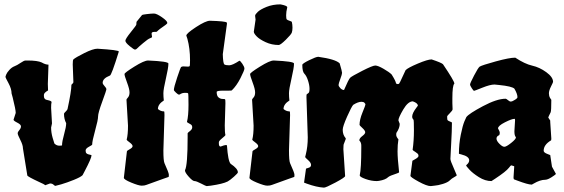

<svg xmlns="http://www.w3.org/2000/svg" viewBox="-20 -812 2580 879"><path d="M316 -436 313 -517Q313 -537 316 -540Q326 -549 366 -569Q406 -589 426 -589Q524 -583 524 -576Q490 -466 483 -466Q450 -453 450 -433Q450 -427 458.5 -418Q467 -409 467 -403.5Q467 -398 448 -346.5Q429 -295 429 -279Q429 -263 415.5 -214.5Q402 -166 402 -150Q402 -148 387 -140Q372 -132 372 -123Q372 -114 375.5 -110.5Q379 -107 384.5 -105.5Q390 -104 394.5 -103Q399 -102 399 -101Q399 -88 368 -29L358 -10Q349 -1 318 11.5Q287 24 260 32L233 39Q231 39 225 33.5Q219 28 209 28L187 36Q182 31 161 22Q105 -4 105 -9L85 -133Q85 -148 73 -171.5Q61 -195 61 -201.5Q61 -208 68.5 -216.5Q76 -225 76 -233.5Q76 -242 59 -250.5Q42 -259 42 -264L52 -295Q52 -310 38 -366L33 -384Q33 -405 19 -431Q5 -457 5 -459.5Q5 -462 8.5 -471Q12 -480 23 -492Q34 -504 46 -508.5Q58 -513 74 -524Q90 -535 97 -535H106Q152 -535 171 -526Q188 -516 202 -516Q199 -447 199 -428Q199 -409 200 -398Q181 -387 181 -378V-372Q181 -356 197 -354Q216 -350 216 -345V-344Q214 -337 214 -318L218 -247L214 -228Q214 -205 221 -181Q228 -157 229 -155Q239 -145 251.5 -145Q264 -145 264 -147Q264 -164 273.5 -197.5Q283 -231 283 -248Q273 -267 273 -291Q273 -294 279.5 -300Q286 -306 289 -312Q307 -395 307 -424Q316 -432 316 -436Z M674 -658 676 -643Q676 -640 667 -637Q658 -634 635 -614.5Q612 -595 607.5 -590Q603 -585 598 -585Q593 -585 573.5 -601Q554 -617 554 -625.5Q554 -634 579 -665Q604 -696 604 -699Q605 -711 605 -712Q629 -742 630.5 -743.5Q632 -745 652.5 -747.5Q673 -750 685 -750Q697 -750 721.5 -733Q746 -716 746 -707Q746 -704 738 -698Q707 -677 698 -667Q698 -666 686 -666Q674 -666 674 -658ZM733 -285 728 -123Q728 -76 733 -65Q753 -21 753 -12Q753 -3 752 -2Q751 -1 729 6Q658 31 650 34.5Q642 38 628.5 38Q615 38 581 24Q547 10 547 2L561 -119Q561 -122 574 -129Q587 -136 587 -143Q587 -150 573.5 -160Q560 -170 560 -172V-173Q566 -196 566 -237L559 -356Q559 -358 566 -366Q573 -374 573 -389Q573 -404 561.5 -434.5Q550 -465 550 -473Q550 -479 595 -507Q640 -535 658 -535Q751 -531 751 -521Q751 -502 739.5 -452.5Q728 -403 728 -385.5Q728 -368 730 -352Q703 -335 703 -313Q715 -302 731 -302Q733 -302 733 -285Z M1012 -339 1009 -238Q1009 -205 1012 -194Q1012 -191 997 -179Q982 -167 982 -161V-155Q982 -141 990 -141Q1008 -148 1013.5 -148Q1019 -148 1019 -146Q1024 -74 1036 -62Q1069 -40 1069 -23Q1069 -19 1051 -3Q1033 13 1022 19Q1000 30 945 38L926 40Q923 40 901 28.5Q879 17 870.5 17Q862 17 844.5 -2.5Q827 -22 827 -31V-33Q839 -55 839 -186V-202Q839 -204 849.5 -212Q860 -220 860 -229Q860 -238 854 -242Q848 -246 842 -249Q836 -252 836 -254Q843 -282 843 -332.5Q843 -383 841 -385Q839 -387 829.5 -387Q820 -387 815 -385.5Q810 -384 807.5 -382.5Q805 -381 804 -380Q803 -379 799 -379Q795 -379 785.5 -388Q776 -397 776 -400Q776 -412 791 -457Q806 -502 809 -505Q812 -508 820 -508L840 -507Q846 -507 848 -509Q850 -511 850 -536Q850 -590 838 -634L833 -649Q833 -659 877.5 -688Q922 -717 941 -717Q1012 -715 1018 -709Q1019 -708 1019 -703L1000 -564Q1001 -523 1007 -517Q1014 -513 1029 -513Q1044 -513 1076 -534Q1080 -534 1089.5 -520Q1099 -506 1099 -498Q1099 -490 1081 -454.5Q1063 -419 1041 -398Q1040 -397 1027 -397H1002Q972 -397 972 -391Q972 -373 980.5 -366Q989 -359 999 -359Q1009 -359 1010.5 -357.5Q1012 -356 1012 -339Z M1142 -667 1150 -722Q1150 -727 1148 -739V-740Q1148 -746 1160 -757.5Q1172 -769 1200.5 -780.5Q1229 -792 1264 -792Q1295 -786 1295 -779V-778Q1290 -758 1290 -742Q1290 -726 1293 -723Q1296 -720 1305 -717Q1314 -714 1316 -712Q1319 -699 1319 -685.5Q1319 -672 1316 -663Q1313 -654 1288.5 -630Q1264 -606 1256 -606Q1224 -606 1196 -619Q1168 -632 1155 -645.5Q1142 -659 1142 -667ZM1308 -285 1303 -123Q1303 -76 1308 -65Q1328 -21 1328 -12Q1328 -3 1327 -2Q1326 -1 1304 6Q1233 31 1225 34.5Q1217 38 1203.5 38Q1190 38 1156 24Q1122 10 1122 2L1136 -119Q1136 -122 1149 -129Q1162 -136 1162 -143Q1162 -150 1148.5 -160Q1135 -170 1135 -172V-173Q1141 -196 1141 -237L1134 -356Q1134 -358 1141 -366Q1148 -374 1148 -389Q1148 -404 1136.5 -434.5Q1125 -465 1125 -473Q1125 -479 1170 -507Q1215 -535 1233 -535Q1326 -531 1326 -521Q1326 -502 1314.5 -452.5Q1303 -403 1303 -385.5Q1303 -368 1305 -352Q1278 -335 1278 -313Q1290 -302 1306 -302Q1308 -302 1308 -285Z M2051 -340 2052 -312Q2052 -306 2039.5 -294Q2027 -282 2027 -278Q2027 -264 2029.5 -261.5Q2032 -259 2037 -257Q2049 -252 2049 -251Q2049 -214 2045.5 -153.5Q2042 -93 2042 -84.5Q2042 -76 2057 -43L2071 -10Q2071 -7 2059.5 -1Q2048 5 2039 14Q2030 23 2007.5 30Q1985 37 1969 38L1952 40Q1934 40 1896.5 19.5Q1859 -1 1859 -7L1868 -76L1882 -84Q1896 -92 1896 -98.5Q1896 -105 1891.5 -109Q1887 -113 1882 -116Q1869 -124 1869 -126Q1875 -168 1875 -215Q1875 -262 1873 -264Q1867 -270 1867 -278Q1867 -294 1887 -320L1893 -328Q1893 -340 1870 -348Q1848 -348 1826 -310.5Q1804 -273 1804 -261L1810 -245Q1810 -226 1795 -204Q1794 -202 1794 -194Q1794 -186 1804 -174Q1800 -150 1800 -119Q1800 -88 1807 -25V-24Q1807 -21 1797 -18Q1763 -7 1757 -1Q1745 11 1715 16L1705 17Q1680 17 1653.5 7.5Q1627 -2 1627 -9V-10Q1634 -40 1634 -135V-146Q1634 -160 1625 -169Q1625 -179 1638.5 -189Q1652 -199 1652 -206.5Q1652 -214 1639 -226Q1626 -238 1626 -240Q1626 -264 1639.5 -297Q1653 -330 1653 -333.5Q1653 -337 1648.5 -341.5Q1644 -346 1635 -346Q1619 -346 1597 -332Q1589 -323 1569 -278Q1549 -233 1549 -218Q1549 -195 1562 -180Q1563 -179 1563 -176L1555 -155Q1552 -152 1552 -129L1560 -6Q1560 0 1516 23.5Q1472 47 1463 47Q1429 45 1385 29L1372 24L1381 -40L1393 -44Q1404 -47 1404 -57Q1404 -67 1390.5 -79Q1377 -91 1377 -93L1380 -105Q1389 -141 1389 -183L1383 -367Q1383 -379 1384 -380Q1390 -384 1392 -386Q1397 -389 1397 -405.5Q1397 -422 1390 -443.5Q1383 -465 1373.5 -474.5Q1364 -484 1364 -515Q1364 -521 1395.5 -536.5Q1427 -552 1437 -552Q1516 -541 1535 -522Q1546 -485 1546 -478.5Q1546 -472 1538 -450.5Q1530 -429 1530 -423Q1530 -417 1538 -408.5Q1546 -400 1555 -400Q1576 -449 1583 -456Q1590 -463 1638 -487.5Q1686 -512 1698 -512Q1710 -512 1736 -497Q1762 -482 1773 -471Q1793 -439 1793 -430Q1798 -427 1801.5 -427Q1805 -427 1807.5 -429.5Q1810 -432 1823 -461Q1836 -490 1837 -491Q1848 -502 1893 -521Q1938 -540 1956 -540Q2001 -525 2008 -518Q2060 -441 2060 -430V-429Q2051 -421 2051 -362Z M2335 -211 2338 -261Q2338 -268 2336 -268Q2323 -268 2291.5 -252Q2260 -236 2260 -224Q2268 -211 2268 -203.5Q2268 -196 2265 -193Q2253 -188 2253 -177.5Q2253 -167 2266.5 -153.5Q2280 -140 2289 -140Q2298 -140 2320 -157.5Q2342 -175 2342 -183L2341 -185Q2335 -191 2335 -211ZM2499 -254 2504 -178Q2504 -169 2502 -169Q2469 -149 2469 -122Q2469 -114 2484 -108L2499 -102L2507 -49L2525 -16Q2525 -14 2516 -8Q2490 11 2476 11Q2453 11 2424 28L2415 33H2413Q2397 33 2349 15L2333 9Q2331 7 2331 0L2334 -47V-51L2321 -55Q2318 -55 2310 -44Q2297 -27 2247 6L2230 17Q2201 17 2172.5 -1Q2144 -19 2129 -35.5Q2114 -52 2114 -54Q2114 -56 2118 -59Q2128 -68 2128 -78Q2128 -96 2092 -105L2081 -108Q2081 -153 2089.5 -195Q2098 -237 2106 -256L2115 -276Q2127 -292 2191 -326Q2255 -360 2295 -360Q2298 -360 2305.5 -353.5Q2313 -347 2318.5 -347Q2324 -347 2332 -352Q2349 -361 2349 -367Q2349 -382 2335 -406Q2324 -417 2264 -423L2244 -425Q2224 -425 2188 -410.5Q2152 -396 2150 -396Q2148 -396 2140 -408Q2132 -420 2132 -425.5Q2132 -431 2150.5 -466.5Q2169 -502 2176 -507Q2188 -514 2250 -531Q2312 -548 2339 -548Q2383 -519 2416.5 -511.5Q2450 -504 2481 -481.5Q2512 -459 2512 -437Q2512 -435 2502.5 -416Q2493 -397 2493 -385Q2493 -373 2498 -364L2504 -355Q2504 -305 2501 -298Q2490 -276 2490 -274L2499 -260Z"/></svg>

Font: Piedra
Style: Regular
Weight: 400
Designer: Angel Koziupa & Ale Paul
Foundry: Angel Koziupa and Alejandro Paul
Version: Version 1.000